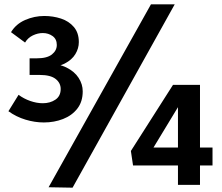

<svg xmlns="http://www.w3.org/2000/svg" viewBox="-20 -856 1026 889"><path d="M183 -289Q141 -289 98 -302Q55 -315 19 -341L66 -417Q90 -399 120 -388.5Q150 -378 178 -378Q212 -378 236.5 -394.5Q261 -411 261 -444Q261 -472 237.5 -490.5Q214 -509 164 -509H117V-586H151Q198 -586 220.5 -604Q243 -622 243 -648Q243 -675 223.5 -689Q204 -703 178 -703Q155 -703 132 -692Q109 -681 96 -659L31 -707Q54 -745 96.5 -763.5Q139 -782 185 -782Q226 -782 262.5 -770Q299 -758 322 -731Q345 -704 345 -661Q345 -632 329 -605.5Q313 -579 280 -562Q247 -545 195 -545L194 -562Q250 -562 287.5 -543.5Q325 -525 344 -495.5Q363 -466 363 -433Q363 -385 338 -353Q313 -321 272 -305Q231 -289 183 -289ZM789 -836H679L205 11L316 13ZM804 0V-401H829L675 -147L654 -173H964V-90H596L586 -157L781 -463H906V0Z"/></svg>

Font: Yaldevi SemiBold
Style: Regular
Weight: 600
Designer: Sol Matas, Rajitha Manaperi, Kosala Senevirathne
Foundry: Mooniak
Version: Version 1.100